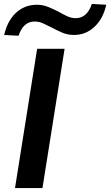

<svg xmlns="http://www.w3.org/2000/svg" viewBox="-20 -952 558 972"><path d="M56 0 168 -705H307L195 0ZM74 -771 1 -775Q12 -823 35 -857Q58 -891 91.5 -909.5Q125 -928 166 -928Q197 -928 225 -916.5Q253 -905 278 -892Q300 -879 321 -869.5Q342 -860 363 -860Q393 -860 413.5 -879Q434 -898 445 -932L518 -928Q502 -857 458 -816Q414 -775 354 -775Q322 -775 294.5 -787Q267 -799 241 -813Q219 -824 198.5 -833.5Q178 -843 156 -843Q126 -843 106 -825Q86 -807 74 -771Z"/></svg>

Font: Nunito Sans 10pt SemiExpanded
Style: Bold Italic
Weight: 700
Width: 6
Italic angle: -9°
Designer: Vernon Adams
Foundry: Vernon Adams
Version: Version 3.101;gftools[0.9.27]